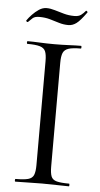

<svg xmlns="http://www.w3.org/2000/svg" viewBox="-55 -817 442 851"><g transform="rotate(5 166.0 -391.0)"><path d="M199 -81Q199 -52 204.8 -37Q210.6 -22 229.2 -17Q247.8 -12 284.4 -12Q286.6 -12 286.6 -6Q286.6 0 284.4 0Q259.9 0 230.4 -1Q200.9 -2 165.2 -2Q131.5 -2 101.4 -1Q71.3 0 46.8 0Q44 0 44 -6Q44 -12 46.9 -12Q83.4 -12 102.1 -17Q120.8 -22 127.1 -37Q133.4 -52 133.4 -81V-544Q133.4 -573 127.1 -587.5Q120.9 -602 102.1 -607.5Q83.4 -613 46.8 -613Q44 -613 44 -619Q44 -625 46.8 -625Q71.3 -625 101.4 -623.5Q131.5 -622 165.2 -622Q200.9 -622 230.9 -623.5Q261 -625 284.4 -625Q286.6 -625 286.6 -619Q286.6 -613 284.4 -613Q247.9 -613 229.7 -607Q211.5 -601 205.2 -586Q199 -571 199 -542ZM242.8 -754.2Q262.2 -754.2 272.7 -762.2Q283.2 -770.2 292.2 -781.2Q294.2 -783.2 297.7 -779.8Q301.2 -776.4 299.2 -774.2Q272.2 -736.4 255.3 -724.1Q238.4 -711.8 220.2 -711.8Q198.2 -711.8 177.7 -718.2Q157.2 -724.6 136.1 -730.6Q115 -736.6 89.6 -736.6Q69.2 -736.6 59.9 -728.4Q50.6 -720.2 40.2 -709.6Q38.2 -708.6 34.7 -711.2Q31.2 -713.8 33.2 -716.6Q41.2 -728.4 54.6 -742.6Q68 -756.8 84.2 -767.6Q100.4 -778.4 117.8 -778.4Q135 -778.4 154.6 -772.4Q174.2 -766.4 196.4 -760.3Q218.6 -754.2 242.8 -754.2Z"/></g></svg>

Font: Cormorant Light
Style: Regular
Weight: 300
Designer: Christian Thalmann (Catharsis Fonts)
Foundry: Catharsis Fonts
Version: Version 4.000